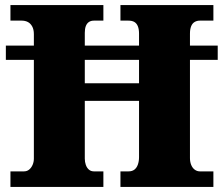

<svg xmlns="http://www.w3.org/2000/svg" viewBox="-20 -734 878 754"><path d="M21 0V-61H74Q86 -61 94.5 -68Q103 -75 108 -86.5Q113 -98 113 -111V-499H3V-555H113V-600Q113 -618 106.5 -630Q100 -642 89.5 -647.5Q79 -653 65 -653H21V-714H386V-653H349Q337 -653 329 -647.5Q321 -642 317 -631.5Q313 -621 313 -605V-555H526V-602Q526 -619 521.5 -630.5Q517 -642 508 -647.5Q499 -653 484 -653H453V-714H818V-653H765Q753 -653 744 -647.5Q735 -642 730.5 -630.5Q726 -619 726 -602V-555H835V-499H726V-113Q726 -98 731 -86Q736 -74 745 -67.5Q754 -61 765 -61H818V0H453V-61H485Q499 -61 508 -68Q517 -75 521.5 -88Q526 -101 526 -117V-338H313V-111Q313 -98 317 -86.5Q321 -75 329 -68Q337 -61 349 -61H386V0ZM313 -407H526V-499H313Z"/></svg>

Font: Noto Serif Armenian Black
Style: Regular
Weight: 900
Version: Version 2.007